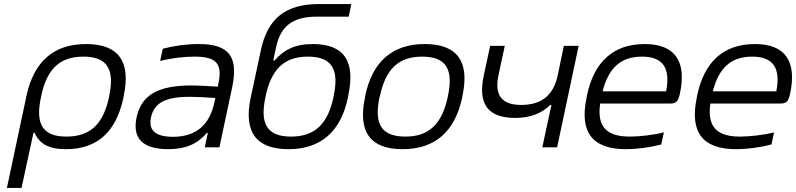

<svg xmlns="http://www.w3.org/2000/svg" viewBox="-20 -726 3923 946"><path d="M588 -244 590 -256C625 -422 565 -509 404 -509C244 -509 147 -422 111 -256L14 200H86L145 -72H150C174 -20 216 9 304 9C460 9 552 -76 588 -244ZM182 -247 183 -253C211 -385 273 -447 391 -447C508 -447 546 -385 518 -253L517 -247C489 -115 425 -53 307 -53C190 -53 153 -115 182 -247Z M959 -509C900 -509 841 -501 782 -486L769 -426C828 -440 887 -447 938 -447C1042 -447 1078 -416 1056 -314L1053 -299C991 -303 948 -305 923 -305C755 -305 676 -255 653 -148C631 -44 683 9 809 9C894 9 952 -16 999 -71H1004L989 0H1061L1124 -296C1156 -449 1107 -509 959 -509ZM724 -148C740 -220 796 -249 915 -249C946 -249 995 -247 1041 -243L1036 -220C1012 -108 943 -52 833 -52C742 -52 711 -86 724 -148Z M1694 -244 1696 -256C1732 -424 1676 -509 1521 -509C1432 -509 1378 -480 1333 -428H1326L1340 -492C1362 -597 1421 -644 1542 -644H1698L1711 -706H1551C1383 -706 1297 -631 1265 -477L1215 -244C1180 -78 1240 9 1401 9C1561 9 1659 -78 1694 -244ZM1288 -247 1289 -253C1317 -385 1380 -447 1497 -447C1615 -447 1652 -385 1624 -253L1623 -247C1595 -115 1531 -53 1414 -53C1297 -53 1259 -115 1288 -247Z M1780 -256 1778 -244C1743 -78 1803 9 1963 9C2124 9 2221 -78 2257 -244L2259 -256C2294 -422 2234 -509 2073 -509C1913 -509 1815 -422 1780 -256ZM1850 -247 1852 -253C1880 -385 1943 -447 2060 -447C2178 -447 2215 -385 2187 -253L2186 -247C2157 -115 2094 -53 1977 -53C1859 -53 1822 -115 1850 -247Z M2725 0 2831 -500H2758L2728 -355C2707 -257 2649 -209 2548 -209C2453 -209 2415 -256 2436 -355L2467 -500H2395L2363 -351C2334 -212 2385 -145 2519 -145C2590 -145 2648 -166 2691 -209H2697L2652 0Z M3330 -265C3364 -422 3307 -509 3157 -509C3002 -509 2907 -422 2872 -256L2870 -244C2835 -77 2896 9 3064 9C3117 9 3180 1 3238 -14L3251 -74C3202 -61 3131 -53 3083 -53C2966 -53 2921 -104 2937 -216H3285C3313 -216 3322 -229 3330 -265ZM2949 -276C2979 -392 3039 -447 3143 -447C3249 -447 3284 -388 3262 -276Z M3873 -265C3907 -422 3850 -509 3700 -509C3545 -509 3450 -422 3415 -256L3413 -244C3378 -77 3439 9 3607 9C3660 9 3723 1 3781 -14L3794 -74C3745 -61 3674 -53 3626 -53C3509 -53 3464 -104 3480 -216H3828C3856 -216 3865 -229 3873 -265ZM3492 -276C3522 -392 3582 -447 3686 -447C3792 -447 3827 -388 3805 -276Z"/></svg>

Font: LT Wave Text Light Italic
Style: Regular
Weight: 300
Designer: Daniel Lyons
Version: Version 2.5 (Glyphs App)